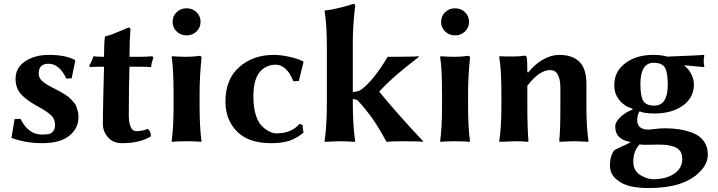

<svg xmlns="http://www.w3.org/2000/svg" viewBox="-20 -718 3649 976"><path d="M54.2 -112.8 84 -113.8Q125 -33.7 190.9 -34.2Q213.9 -34.2 226.3 -36.1Q238.8 -38.1 249.3 -49.6Q259.8 -61 259.8 -83Q259.8 -111.8 241 -130.9Q222.2 -149.9 165 -181.2Q114.3 -209 86.7 -239.5Q59.1 -270 59.1 -317.9Q59.1 -374 108.2 -406.5Q157.2 -439 228 -439Q314 -439 360.8 -413.1L362.8 -410.2L344.2 -319.8L316.9 -318.8Q281.7 -394 226.1 -394Q177.2 -394 176.8 -345.2Q176.8 -323.2 191.9 -308.6Q207 -293.9 236.8 -277.8Q240.7 -275.9 262.9 -264.4Q285.2 -252.9 290 -250Q294.9 -247.1 312.5 -236.1Q330.1 -225.1 335.4 -219Q340.8 -212.9 352.3 -200.9Q363.8 -189 367.4 -178.5Q371.1 -168 375 -153.6Q378.9 -139.2 378.9 -122.1Q378.9 -65.9 332.5 -28.1Q286.1 9.8 193.8 9.8Q110.8 9.8 38.1 -17.1Z M508.8 -429.2Q508.8 -498 513.2 -529.8L515.1 -533.2Q533.2 -537.1 555.2 -545.7Q577.1 -554.2 604 -565.7Q630.9 -577.1 633.8 -578.1Q642.6 -578.1 643.1 -567.9Q638.2 -508.8 638.2 -429.2H685.1Q720.2 -429.2 754.9 -432.1L759.8 -423.8Q750 -399.9 748 -377Q728 -378.9 675.8 -378.9H638.2L635.7 -272Q634.8 -217.3 634.8 -130.9Q634.8 -96.7 643.8 -74Q652.8 -51.3 671.9 -51.3Q706.1 -51.3 730 -63Q747.1 -52.2 747.1 -24.9Q689 10.3 600.1 9.8Q555.2 9.8 529.1 -19.8Q502.9 -49.3 502.9 -87.9Q502.9 -141.1 505.9 -261.2L508.8 -378.9Q461.9 -378.9 438 -377L433.1 -383.8Q446.3 -403.8 455.1 -432.1Q476.6 -429.2 508.8 -429.2Z M877.9 -558.1Q857.4 -578.1 857.4 -607.2Q857.4 -636.2 877.9 -656Q898.4 -675.8 928.5 -675.8Q958.5 -675.8 979 -656Q999.5 -636.2 999.5 -607.2Q999.5 -578.1 979 -558.1Q958.5 -538.1 928.5 -538.1Q898.4 -538.1 877.9 -558.1ZM862.3 -234.9Q862.3 -374 852.5 -428.2L855.5 -432.1Q896.5 -429.2 926.3 -429.2Q961.4 -429.2 995.6 -434.1Q1004.4 -434.1 1004.4 -423.8Q994.6 -328.6 994.6 -246.1V-180.2Q994.6 -71.3 1004.4 0L1002.4 2.9Q974.6 0 928.2 0Q881.3 0 854.5 2.9L852.5 0Q862.3 -67.9 862.3 -180.2Z M1380.9 -389.2Q1354 -389.2 1330.3 -376.5Q1306.6 -363.8 1292.5 -340.8Q1268.1 -301.8 1268.1 -228Q1268.1 -142.1 1297.9 -94.2Q1312 -72.3 1337.4 -56.2Q1362.8 -40 1384.8 -40Q1461.9 -40 1502 -87.9L1518.1 -83Q1518.1 -65.9 1522.9 -43.9Q1488.8 -15.1 1451.4 -2.7Q1414.1 9.8 1357.9 9.8Q1238.8 9.8 1180.2 -54.2Q1126 -113.3 1126 -202.1Q1126 -314.9 1196 -377Q1266.1 -439 1372.1 -439Q1408.2 -439 1452.6 -429Q1497.1 -418.9 1521 -405.8L1522.9 -402.8L1499 -306.2L1471.2 -305.2Q1437 -389.2 1380.9 -389.2Z M1641.6 -200.2V-474.1Q1641.6 -595.2 1629.9 -662.1L1631.8 -665Q1659.7 -667 1706.8 -678.5Q1753.9 -689.9 1774.9 -698.2Q1786.1 -698.2 1785.6 -688Q1773.4 -591.8 1773.4 -500V-249.5Q1804.2 -252.9 1818.8 -264.2Q1879.9 -311 1950.7 -429.2Q2088.9 -429.2 2107.4 -432.1L2109.9 -429.2Q1975.1 -327.1 1907.7 -252Q2010.7 -127 2130.9 0L2128.9 2.9Q2113.8 0 2024.9 0Q1969.7 0 1944.8 2.9Q1904.8 -70.3 1875.2 -112.5Q1845.7 -154.8 1799.8 -206.1Q1792 -212.9 1773.4 -214.8V-200.2Q1773.4 -80.1 1785.6 0L1783.7 2.9Q1741.7 0 1707.5 0L1630.9 2.9L1629.9 0Q1641.6 -76.2 1641.6 -200.2Z M2242.7 -558.1Q2222.2 -578.1 2222.2 -607.2Q2222.2 -636.2 2242.7 -656Q2263.2 -675.8 2293.2 -675.8Q2323.2 -675.8 2343.8 -656Q2364.3 -636.2 2364.3 -607.2Q2364.3 -578.1 2343.8 -558.1Q2323.2 -538.1 2293.2 -538.1Q2263.2 -538.1 2242.7 -558.1ZM2227.1 -234.9Q2227.1 -374 2217.3 -428.2L2220.2 -432.1Q2261.2 -429.2 2291 -429.2Q2326.2 -429.2 2360.4 -434.1Q2369.1 -434.1 2369.1 -423.8Q2359.4 -328.6 2359.4 -246.1V-180.2Q2359.4 -71.3 2369.1 0L2367.2 2.9Q2339.4 0 2293 0Q2246.1 0 2219.2 2.9L2217.3 0Q2227.1 -67.9 2227.1 -180.2Z M2960.9 -180.2Q2960.9 -70.3 2971.7 0L2969.7 2.9Q2925.8 0 2891.6 0Q2891.6 0 2824.7 2.9L2822.8 0Q2828.6 -53.2 2828.6 -180.2V-269Q2828.6 -361.8 2776.9 -361.8Q2721.7 -361.8 2660.6 -282.2V-180.2Q2660.6 -68.4 2666.5 0L2663.6 2.9Q2635.7 0 2601.6 0Q2601.6 0 2519.5 2.9L2517.6 0Q2528.8 -68.8 2528.8 -180.2V-234.9Q2528.8 -367.7 2517.6 -429.2L2519.5 -432.1Q2604.5 -428.2 2648.9 -435.1Q2655.8 -435.1 2657.7 -424.8Q2660.6 -409.2 2660.6 -352.1L2664.6 -349.1Q2698.7 -392.1 2740.7 -415.5Q2782.7 -439 2821.8 -439Q2890.6 -439 2925.8 -403.6Q2960.9 -368.2 2960.9 -291Z M3507.3 -289.1Q3507.3 -221.2 3451.4 -181.2Q3395.5 -141.1 3306.2 -141.1Q3256.8 -141.1 3231 -151.9Q3219.2 -134.3 3219.2 -106.9Q3219.2 -59.1 3277.3 -59.1Q3279.3 -59.1 3283.9 -59.6Q3288.6 -60.1 3296.4 -61Q3334.5 -65.9 3359.4 -65.9Q3399.4 -65.9 3433.3 -60.5Q3467.3 -55.2 3502.2 -42Q3537.1 -28.8 3557.6 -0.5Q3578.1 27.8 3578.1 67.9Q3578.1 106.9 3549.3 142.3Q3520.5 177.7 3474.6 200.7Q3398.4 238.3 3273.4 237.8Q3224.6 237.8 3183.6 228.5Q3142.6 219.2 3111.6 192.1Q3080.6 165 3080.6 124Q3080.6 74.2 3102.5 45.9Q3113.8 39.1 3144.5 25.1Q3175.3 11.2 3186.5 3.9Q3107.4 -8.3 3107.4 -74.2Q3107.4 -98.1 3133.8 -123Q3160.2 -147.9 3194.3 -160.2L3196.3 -165Q3171.4 -172.9 3156.7 -183.1Q3102.1 -221.2 3102.5 -285.2Q3102.5 -355 3158.9 -397Q3215.3 -439 3299.3 -439Q3344.2 -439 3371.6 -430.2Q3399.4 -431.6 3464.8 -434.1Q3530.3 -436.5 3557.1 -439L3560.5 -436Q3557.6 -421.9 3557.1 -407.2Q3557.1 -393.6 3560.5 -379.9L3557.1 -377Q3544.4 -377.9 3508.8 -381.6Q3473.1 -385.3 3456.1 -385.7Q3479 -370.1 3493.2 -342.8Q3507.3 -315.4 3507.3 -289.1ZM3374.5 -288.1Q3374.5 -348.1 3360.4 -373.5Q3346.2 -398.9 3303.2 -398.9Q3235.4 -398.9 3235.4 -290Q3235.4 -231 3249.3 -206.1Q3263.2 -181.2 3306.2 -181.2Q3374.5 -181.2 3374.5 -288.1ZM3231.4 16.1Q3199.2 49.3 3199.2 104Q3199.2 148.9 3233.4 170.9Q3267.6 192.9 3301.3 192.9Q3366.2 192.9 3407.2 165Q3448.2 137.2 3448.2 90.8Q3448.2 65.9 3437.7 50.5Q3427.2 35.2 3406.7 28.1Q3386.2 21 3368.2 19Q3350.1 17.1 3324.2 17.1Q3319.3 17.1 3295.4 17.6Q3271.5 18.1 3254.4 18.1Q3247.6 18.1 3231.4 16.1Z"/></svg>

Font: Linux Biolinum O
Style: Bold
Weight: 700
Designer: Philipp H. Poll
Foundry: Philipp H. Poll
Version: Version 1.3.2